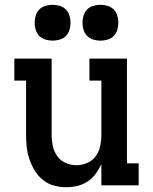

<svg xmlns="http://www.w3.org/2000/svg" viewBox="-20 -775 640 803"><path d="M257 8Q231 8 205.5 1Q180 -6 160 -22Q140 -38 126 -60.5Q112 -83 103.5 -107.5Q95 -132 92 -158Q89 -184 89 -210V-438H40V-530H196V-210Q196 -187 201 -164Q206 -141 219.5 -122Q233 -103 255 -93.5Q277 -84 300 -84Q323 -84 345 -93.5Q367 -103 380.5 -122Q394 -141 399 -164Q404 -187 404 -210V-438H354V-530H511V-92H560V0H404V-88Q394 -67 380 -48Q366 -29 346.5 -16Q327 -3 304 2.5Q281 8 257 8ZM400 -605Q385 -605 370 -609.5Q355 -614 344.5 -624.5Q334 -635 329.5 -650Q325 -665 325 -680Q325 -695 329.5 -710Q334 -725 344.5 -735.5Q355 -746 370 -750.5Q385 -755 400 -755Q415 -755 430 -750.5Q445 -746 455.5 -735.5Q466 -725 470.5 -710Q475 -695 475 -680Q475 -665 470.5 -650Q466 -635 455.5 -624.5Q445 -614 430 -609.5Q415 -605 400 -605ZM200 -605Q185 -605 170 -609.5Q155 -614 144.5 -624.5Q134 -635 129.5 -650Q125 -665 125 -680Q125 -695 129.5 -710Q134 -725 144.5 -735.5Q155 -746 170 -750.5Q185 -755 200 -755Q215 -755 230 -750.5Q245 -746 255.5 -735.5Q266 -725 270.5 -710Q275 -695 275 -680Q275 -665 270.5 -650Q266 -635 255.5 -624.5Q245 -614 230 -609.5Q215 -605 200 -605Z"/></svg>

Font: Iosevka Curly Slab SmBdEx
Style: Regular
Weight: 600
Width: 7
Monospace: yes
Designer: Belleve Invis
Foundry: Belleve Invis
Version: Version 11.1.0; ttfautohint (v1.8.3)